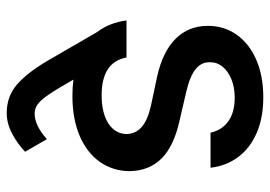

<svg xmlns="http://www.w3.org/2000/svg" viewBox="-132 -444 776 551"><g transform="rotate(90 255.5 -169.0)"><path d="M260.7 -455.1Q231.4 -455.1 208 -445.6Q184.6 -436 171.6 -419.9Q158.7 -403.8 159.2 -383.8Q158.2 -359.9 178.5 -343.3Q198.7 -326.7 242.2 -316.4L326.2 -296.9Q399.4 -280.8 435.1 -245.4Q470.7 -210 471.7 -153.3Q471.2 -105.5 445.1 -68.1Q418.9 -30.8 370.1 -10Q321.3 10.7 254.9 10.7Q231 10.7 209 7.8Q235.8 55.2 251.7 78.4Q267.6 101.6 279.8 110.4Q292 119.1 306.6 119.1Q340.3 119.1 379.9 84L416 146.5Q393.6 168 364.3 183.6Q335 199.2 304.7 199.2Q256.8 199.2 222.7 169.4Q188.5 139.6 154.3 81.1L72.3 -60.5Q45.9 -95.2 39.1 -144.5H145.5Q158.7 -73.2 253.9 -73.2Q304.7 -73.2 334.7 -92.5Q364.7 -111.8 365.2 -145.5Q364.3 -171.4 344.5 -188.5Q324.7 -205.6 283.2 -214.8L200.2 -232.4Q128.4 -248.5 91.6 -285.6Q54.7 -322.8 54.7 -377.9Q54.7 -424.8 80.3 -460.9Q106 -497.1 152.3 -517.1Q198.7 -537.1 259.8 -537.1Q317.9 -537.1 361.6 -518.3Q405.3 -499.5 430.9 -465.3Q456.5 -431.2 461.9 -385.7H361.3Q354 -418.5 328.4 -436.8Q302.7 -455.1 260.7 -455.1Z"/></g></svg>

Font: Pretendard JP Medium
Style: Regular
Weight: 500
Designer: Base glyphs from Inter by Rasmus Andersson; Hangeul glyphs from Noto Sans CJK(Source Han Sans) by Jang Soo-young and Kan
Foundry: Kil Hyung-jin
Version: Version 1.309